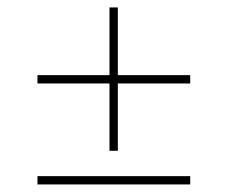

<svg xmlns="http://www.w3.org/2000/svg" viewBox="-20 -566 614 518"><path d="M81.1 -340.8V-363.3H275.4V-545.9H297.9V-363.3H493.2V-340.8H297.9V-159.2H275.4V-340.8ZM81.1 -68.4V-90.8H493.2V-68.4Z"/></svg>

Font: Inter Display Thin
Style: Regular
Weight: 100
Designer: Rasmus Andersson
Foundry: rsms
Version: Version 4.000;git-a52131595